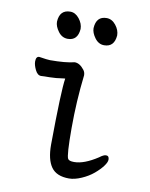

<svg xmlns="http://www.w3.org/2000/svg" viewBox="-83 -768 666 853"><g transform="rotate(10 250.0 -341.5)"><path d="M287 24Q231 24 207 -9.5Q183 -43 183 -110Q185 -357 194 -410H190Q150 -404 124.5 -404Q99 -404 86 -403Q70 -403 59.5 -424.5Q49 -446 49 -462Q49 -485 64 -485Q102 -479 113 -479Q183 -479 223 -489Q246 -489 266 -463Q274 -453 274 -439Q260 -320 260 -199Q260 -75 269 -61Q274 -52 297 -52Q342 -52 403 -92Q421 -106 432 -106Q446 -106 446 -89Q446 -77 432.5 -59Q419 -41 396.5 -22Q374 -3 343 10.5Q312 24 287 24ZM174 -586Q148 -586 131 -609Q114 -632 114 -653Q117 -707 165 -707Q188 -707 205.5 -685Q223 -663 223 -639Q219 -586 174 -586ZM338 -586Q313 -586 296 -609Q279 -632 279 -653Q282 -707 329 -707Q353 -707 370.5 -685Q388 -663 388 -639Q384 -586 338 -586Z"/></g></svg>

Font: LXGW WenKai Mono Medium
Style: Regular
Weight: 500
Monospace: yes
Designer: LXGW / Fontworks Inc.
Foundry: LXGW / Fontworks Inc.
Version: Version 1.520; June 14, 2025